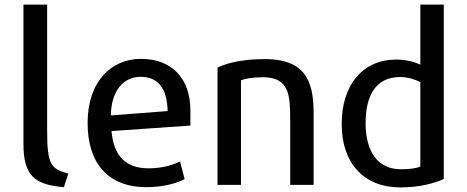

<svg xmlns="http://www.w3.org/2000/svg" viewBox="-20 -800 2031 835"><path d="M277 -45 258 14C130 4 82 -38 82 -173V-780H185V-230C185 -79 204 -66 277 -45Z M808 -254 465 -230C474 -124 525 -68 626 -68C689 -68 735 -84 763 -98L783 -21C752 -4 691 14 617 14C450 14 361 -90 361 -265C361 -448 466 -544 593 -544C726 -544 808 -461 808 -319ZM709 -317C707 -418 665 -466 592 -466C516 -466 464 -405 462 -298Z M1344 4H1242V-281C1242 -385 1238 -464 1125 -464C1077 -464 1048 -458 1028 -451V4H926V-506C971 -528 1040 -543 1133 -543C1328 -543 1344 -420 1344 -298Z M1910 -22C1872 -4 1807 15 1721 15C1562 15 1466 -91 1466 -260C1466 -432 1558 -541 1704 -541C1747 -541 1784 -530 1808 -519V-780H1910ZM1808 -76V-443C1788 -453 1757 -465 1720 -465C1608 -465 1570 -375 1570 -264C1570 -142 1622 -64 1723 -64C1765 -64 1791 -68 1808 -76Z"/></svg>

Font: Repo Medium
Style: Regular
Weight: 500
Designer: Stefan Peev
Foundry: Context Ltd
Version: Version 1.502